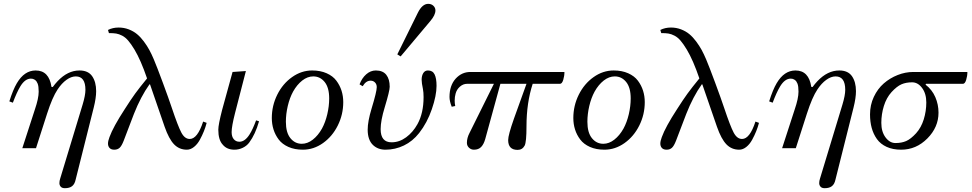

<svg xmlns="http://www.w3.org/2000/svg" viewBox="-20 -782 5128 1013"><path d="M29.3 -247.1Q48.8 -309.1 68.8 -342.8Q108.4 -410.2 168 -410.2Q238.8 -410.2 251.5 -323.7L258.3 -322.8Q270 -338.9 284.2 -354Q337.4 -410.2 399.4 -410.2Q445.3 -410.2 466.3 -379.9Q487.3 -349.6 487.3 -300.8Q487.3 -265.6 474.6 -214.8L378.9 166.5Q374 189.5 360.4 200.2Q346.7 210.9 322.3 210.9Q307.1 210.9 300.3 202.9Q293.5 194.8 293.5 184.6Q293.5 172.4 297.4 160.6L416 -230.5Q430.7 -279.3 430.7 -308.1Q430.7 -378.9 379.9 -378.9Q356 -378.9 330.8 -360.8Q305.7 -342.8 284.2 -310.5Q256.3 -269 228.5 -182.6L169.9 0H97.7L164.1 -204.6Q184.1 -263.2 184.1 -298.3Q184.1 -327.1 178.7 -340.8Q175.3 -348.1 172.4 -352.8Q169.4 -357.4 161.6 -362.3Q153.8 -367.2 143.1 -367.2Q111.8 -367.2 86.9 -325.7Q68.4 -294.9 47.9 -240.2Z M549.8 -24.4Q549.8 -38.1 557.6 -58.6Q576.7 -111.8 638.7 -207Q670.4 -256.8 693.1 -288.1Q715.8 -319.3 755.9 -368.2Q723.1 -464.4 689.5 -520.5Q671.9 -549.8 656.7 -567.4Q641.6 -585 624.8 -593.8Q607.9 -602.5 593 -605Q578.1 -607.4 554.7 -607.4L549.8 -624Q574.7 -636.7 606 -636.7Q634.3 -636.7 659.4 -627Q684.6 -617.2 703.1 -601.8Q721.7 -586.4 738.8 -563.5Q755.9 -540.5 767.8 -518.6Q779.8 -496.6 791.5 -468.8Q807.6 -430.7 839.1 -345.7Q870.6 -260.7 886.7 -212.4Q918.9 -116.2 936.8 -82.5Q954.6 -48.8 981 -48.8Q1022 -48.8 1051.8 -140.6L1070.3 -133.8Q1064.5 -111.3 1055.7 -89.4Q1046.9 -67.4 1034.2 -44.2Q1021.5 -21 1003.4 -6.6Q985.4 7.8 965.8 7.8Q925.8 7.8 898.4 -20.5Q871.1 -48.8 848.6 -113.3L771.5 -336.9H768.6Q722.7 -272.5 686.5 -180.7L632.8 -40Q622.1 -12.2 611.1 -2.2Q600.1 7.8 583 7.8Q566.4 7.8 558.1 -1.2Q549.8 -10.3 549.8 -24.4Z M1131.8 -97.7Q1131.8 -124 1151.9 -202.1L1207 -402.3L1277.3 -407.2L1220.2 -186Q1202.1 -115.2 1202.1 -85Q1202.1 -61 1213.4 -47.6Q1224.6 -34.2 1243.2 -34.2Q1272 -34.2 1296.4 -72.3Q1314 -100.1 1331.1 -147L1346.7 -142.1Q1327.1 -73.2 1294.9 -29.8Q1282.2 -12.7 1261.2 -2.4Q1240.2 7.8 1216.8 7.8Q1177.2 7.8 1155.3 -18.6Q1131.8 -43.5 1131.8 -97.7Z M1414.1 -159.2Q1414.1 -224.6 1442.9 -282.5Q1471.7 -340.3 1521 -375.2Q1570.3 -410.2 1627 -410.2Q1670.4 -410.2 1703.4 -395.5Q1736.3 -380.9 1754.6 -356.4Q1772.9 -332 1782 -303.5Q1791 -274.9 1791 -243.2Q1791 -177.7 1762.2 -119.9Q1733.4 -62 1684.1 -27.1Q1634.8 7.8 1578.1 7.8Q1534.7 7.8 1501.7 -6.8Q1468.8 -21.5 1450.4 -45.9Q1432.1 -70.3 1423.1 -98.9Q1414.1 -127.4 1414.1 -159.2ZM1488.3 -139.6Q1488.3 -82.5 1512.2 -53Q1536.1 -23.4 1572.3 -23.4Q1602.5 -23.4 1630.4 -45.2Q1658.2 -66.9 1678.7 -103.5Q1696.8 -136.7 1706.8 -179.4Q1716.8 -222.2 1716.8 -262.7Q1716.8 -319.8 1692.9 -349.4Q1668.9 -378.9 1632.8 -378.9Q1602.5 -378.9 1574.7 -357.2Q1546.9 -335.4 1526.4 -298.8Q1508.3 -265.6 1498.3 -222.9Q1488.3 -180.2 1488.3 -139.6Z M2076.2 -495.1 2184.6 -714.8Q2208 -761.7 2239.3 -761.7Q2255.9 -761.7 2266.6 -751.5Q2277.3 -741.2 2277.3 -727.1Q2277.3 -702.1 2250 -670.4L2093.8 -484.4ZM1877 -336.9Q1889.2 -369.6 1912.1 -389.9Q1935.1 -410.2 1962.9 -410.2Q2000 -410.2 2018.1 -387.2Q2036.1 -364.3 2036.1 -324.2Q2036.1 -302.7 2009.8 -215.8Q1988.3 -145.5 1988.3 -100.6Q1988.3 -31.2 2045.9 -31.2Q2086.9 -31.2 2122.8 -57.6Q2158.7 -84 2182.6 -127Q2214.8 -185.1 2214.8 -269.5Q2214.8 -295.4 2211.4 -312.5Q2204.6 -344.2 2204.6 -361.3Q2204.6 -382.3 2213.1 -396.2Q2221.7 -410.2 2237.8 -410.2Q2262.7 -410.2 2272.9 -389.6Q2283.2 -369.1 2283.2 -329.1Q2283.2 -277.8 2258.5 -206.1Q2233.9 -134.3 2191.4 -80.1Q2157.2 -36.6 2111.1 -14.4Q2064.9 7.8 2013.7 7.8Q1974.1 7.8 1948.2 -16.6Q1919.9 -43.5 1919.9 -97.7Q1919.9 -141.1 1940.4 -209Q1967.8 -298.8 1967.8 -322.3Q1967.8 -337.4 1958.5 -346.9Q1949.2 -356.4 1935.5 -356.4Q1910.6 -356.4 1893.6 -327.1Z M2351.6 -270.5Q2351.6 -330.6 2383.8 -366.7Q2416 -402.3 2461.9 -402.3H2958Q2958 -381.3 2951.7 -360.6Q2945.3 -339.8 2934.6 -339.8H2790.5Q2757.8 -239.3 2757.8 -116.2Q2757.8 -32.2 2748 -13.7Q2735.8 8.8 2710.9 8.8Q2661.1 8.8 2661.1 -43Q2661.1 -69.3 2691.4 -155.3L2757.8 -339.8H2620.1L2540 -47.9Q2532.2 -20.5 2518.3 -6.3Q2504.4 7.8 2480.5 7.8Q2465.3 7.8 2454.3 -2.7Q2443.4 -13.2 2443.4 -28.3Q2443.4 -54.2 2457 -80.1L2585.9 -339.8H2444.3Q2423.8 -339.8 2406.7 -325Q2389.6 -310.1 2383.8 -288.1Q2378.9 -271 2378.9 -251Q2378.9 -237.3 2381.8 -222.7L2363.3 -218.8Q2351.6 -248 2351.6 -270.5Z M3004.9 -159.2Q3004.9 -224.6 3033.7 -282.5Q3062.5 -340.3 3111.8 -375.2Q3161.1 -410.2 3217.8 -410.2Q3261.2 -410.2 3294.2 -395.5Q3327.1 -380.9 3345.5 -356.4Q3363.8 -332 3372.8 -303.5Q3381.8 -274.9 3381.8 -243.2Q3381.8 -177.7 3353 -119.9Q3324.2 -62 3274.9 -27.1Q3225.6 7.8 3168.9 7.8Q3125.5 7.8 3092.5 -6.8Q3059.6 -21.5 3041.3 -45.9Q3022.9 -70.3 3013.9 -98.9Q3004.9 -127.4 3004.9 -159.2ZM3079.1 -139.6Q3079.1 -82.5 3103 -53Q3127 -23.4 3163.1 -23.4Q3193.4 -23.4 3221.2 -45.2Q3249 -66.9 3269.5 -103.5Q3287.6 -136.7 3297.6 -179.4Q3307.6 -222.2 3307.6 -262.7Q3307.6 -319.8 3283.7 -349.4Q3259.8 -378.9 3223.6 -378.9Q3193.4 -378.9 3165.5 -357.2Q3137.7 -335.4 3117.2 -298.8Q3099.1 -265.6 3089.1 -222.9Q3079.1 -180.2 3079.1 -139.6Z M3463.9 -24.4Q3463.9 -38.1 3471.7 -58.6Q3490.7 -111.8 3552.7 -207Q3584.5 -256.8 3607.2 -288.1Q3629.9 -319.3 3669.9 -368.2Q3637.2 -464.4 3603.5 -520.5Q3585.9 -549.8 3570.8 -567.4Q3555.7 -585 3538.8 -593.8Q3522 -602.5 3507.1 -605Q3492.2 -607.4 3468.8 -607.4L3463.9 -624Q3488.8 -636.7 3520 -636.7Q3548.3 -636.7 3573.5 -627Q3598.6 -617.2 3617.2 -601.8Q3635.7 -586.4 3652.8 -563.5Q3669.9 -540.5 3681.9 -518.6Q3693.8 -496.6 3705.6 -468.8Q3721.7 -430.7 3753.2 -345.7Q3784.7 -260.7 3800.8 -212.4Q3833 -116.2 3850.8 -82.5Q3868.7 -48.8 3895 -48.8Q3936 -48.8 3965.8 -140.6L3984.4 -133.8Q3978.5 -111.3 3969.7 -89.4Q3960.9 -67.4 3948.2 -44.2Q3935.5 -21 3917.5 -6.6Q3899.4 7.8 3879.9 7.8Q3839.8 7.8 3812.5 -20.5Q3785.2 -48.8 3762.7 -113.3L3685.5 -336.9H3682.6Q3636.7 -272.5 3600.6 -180.7L3546.9 -40Q3536.1 -12.2 3525.1 -2.2Q3514.2 7.8 3497.1 7.8Q3480.5 7.8 3472.2 -1.2Q3463.9 -10.3 3463.9 -24.4Z M4038.1 -247.1Q4057.6 -309.1 4077.6 -342.8Q4117.2 -410.2 4176.8 -410.2Q4247.6 -410.2 4260.3 -323.7L4267.1 -322.8Q4278.8 -338.9 4293 -354Q4346.2 -410.2 4408.2 -410.2Q4454.1 -410.2 4475.1 -379.9Q4496.1 -349.6 4496.1 -300.8Q4496.1 -265.6 4483.4 -214.8L4387.7 166.5Q4382.8 189.5 4369.1 200.2Q4355.5 210.9 4331.1 210.9Q4315.9 210.9 4309.1 202.9Q4302.2 194.8 4302.2 184.6Q4302.2 172.4 4306.2 160.6L4424.8 -230.5Q4439.5 -279.3 4439.5 -308.1Q4439.5 -378.9 4388.7 -378.9Q4364.7 -378.9 4339.6 -360.8Q4314.5 -342.8 4293 -310.5Q4265.1 -269 4237.3 -182.6L4178.7 0H4106.4L4172.9 -204.6Q4192.9 -263.2 4192.9 -298.3Q4192.9 -327.1 4187.5 -340.8Q4184.1 -348.1 4181.2 -352.8Q4178.2 -357.4 4170.4 -362.3Q4162.6 -367.2 4151.9 -367.2Q4120.6 -367.2 4095.7 -325.7Q4077.1 -294.9 4056.6 -240.2Z M4570.3 -178.7Q4570.3 -228 4590.3 -270.8Q4610.4 -313.5 4642.8 -341.8Q4675.3 -370.1 4716.1 -386.2Q4756.8 -402.3 4798.8 -402.3H5084Q5084 -381.3 5077.6 -360.6Q5071.3 -339.8 5060.5 -339.8H4865.7L4863.3 -335.4Q4897.9 -308.6 4914.8 -269.5Q4931.6 -230.5 4931.6 -187.5Q4931.6 -110.8 4872.8 -51.5Q4814 7.8 4734.4 7.8Q4690.4 7.8 4658 -7.1Q4625.5 -22 4606.7 -48.3Q4587.9 -74.7 4579.1 -107.2Q4570.3 -139.6 4570.3 -178.7ZM4629.9 -133.8Q4629.9 -86.9 4652.1 -57.1Q4674.3 -27.3 4704.6 -27.3Q4736.8 -27.3 4761 -37.8Q4785.2 -48.3 4813.5 -79.1Q4840.3 -108.9 4853.8 -152.3Q4867.2 -195.8 4867.2 -241.2Q4867.2 -288.1 4845 -317.9Q4822.8 -347.7 4792.5 -347.7Q4760.3 -347.7 4736.1 -337.2Q4711.9 -326.7 4683.6 -295.9Q4656.7 -266.1 4643.3 -222.7Q4629.9 -179.2 4629.9 -133.8Z"/></svg>

Font: Theano Modern
Style: Regular
Weight: 400
Designer: Alexey Kryukov
Version: Version 2.00